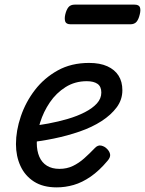

<svg xmlns="http://www.w3.org/2000/svg" viewBox="-20 -791 627 830"><path d="M225 19Q166 19 127 -6Q88 -31 68.5 -73.5Q49 -116 49 -168Q49 -226 70 -288Q91 -350 131 -402Q171 -454 229.5 -486.5Q288 -519 365 -519Q412 -519 444 -504.5Q476 -490 492.5 -464Q509 -438 509 -401Q509 -360 484.5 -327Q460 -294 419 -267.5Q378 -241 324.5 -222.5Q271 -204 212.5 -192Q154 -180 95 -174L107 -245Q146 -249 189 -257Q232 -265 273 -277Q314 -289 347 -306Q380 -323 399 -344Q418 -365 418 -391Q418 -417 401.5 -428.5Q385 -440 355 -440Q304 -440 263.5 -414.5Q223 -389 195.5 -348.5Q168 -308 153.5 -261.5Q139 -215 139 -173Q139 -139 150 -113.5Q161 -88 183 -74.5Q205 -61 237 -61Q269 -61 295 -73.5Q321 -86 344 -106.5Q367 -127 390 -151Q403 -165 418 -161.5Q433 -158 443 -147Q454 -136 456 -123.5Q458 -111 445 -96Q409 -53 372 -27.5Q335 -2 298.5 8.5Q262 19 225 19ZM286 -686Q266 -686 262 -698Q258 -710 262 -728Q267 -749 276 -760Q285 -771 303 -771H561Q581 -771 585 -759Q589 -747 584 -728Q579 -707 570 -696.5Q561 -686 543 -686Z"/></svg>

Font: Playwrite DE LA
Style: Regular
Weight: 400
Designer: Veronika Burian, José Scaglione
Foundry: TypeTogether
Version: Version 1.002